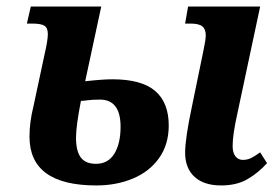

<svg xmlns="http://www.w3.org/2000/svg" viewBox="-20 -556 849 586"><path d="M70 -139Q70 -183 82 -231L116 -390Q126 -433 126 -452Q126 -471 115.5 -477.5Q105 -484 79 -484H62L74 -536H289L240 -308Q293 -314 323 -314Q412 -314 453.5 -278.5Q495 -243 495 -173Q495 -115 465.5 -73.5Q436 -32 385.5 -11Q335 10 274 10Q70 10 70 -139ZM545 -90Q545 -133 566 -232L601 -402Q608 -435 608 -448Q608 -467 597.5 -475.5Q587 -484 562 -484H545L554 -536H774L705 -212Q690 -145 690 -111Q690 -90 698.5 -79Q707 -68 721 -68Q734 -68 745 -73Q756 -78 774 -91L795 -58Q768 -28 735 -9Q702 10 655 10Q602 10 573.5 -16.5Q545 -43 545 -90ZM348 -169Q348 -252 285 -252Q263 -252 247.5 -250Q232 -248 227 -248Q212 -171 212 -136Q212 -95 226.5 -75.5Q241 -56 273 -56Q310 -56 329 -87Q348 -118 348 -169Z"/></svg>

Font: Noto Serif Narrow
Style: Bold Italic
Weight: 700
Width: 4
Italic angle: -12°
Designer: Monotype Design Team
Foundry: Monotype Imaging Inc.
Version: Version 1.001